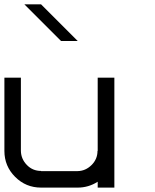

<svg xmlns="http://www.w3.org/2000/svg" viewBox="-20 -853 707 873"><path d="M424.2 -26.7Q382.5 0 333.3 0H166.7Q97.5 0 48.8 -48.8Q0 -97.5 0 -166.7V-500H75V-166.7Q75.8 -130 102.1 -102.9Q128.3 -75.8 166.7 -75.8V-75H333.3Q369.2 -75.8 396.2 -102.5Q423.3 -129.2 423.3 -166.7H424.2V-500H500V0H424.2ZM166.7 -833.3 333.3 -666.7H257.5L90.8 -833.3Z"/></svg>

Font: 0xA000-Squareish-Mono
Style: Squareish-Mono
Weight: 400
Version: Version 0.1